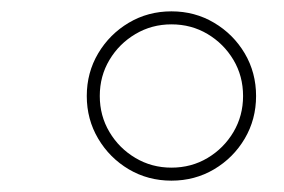

<svg xmlns="http://www.w3.org/2000/svg" viewBox="-20 -757 495 335"><path d="M279.1 -441.8Q238.3 -441.8 204.7 -461.6Q171.2 -481.5 151.3 -515.1Q131.4 -548.7 131.4 -589.5Q131.4 -630.3 151.3 -663.9Q171.2 -697.4 204.7 -717.3Q238.3 -737.2 279.1 -737.2Q320 -737.2 353.5 -717.3Q387.1 -697.4 407 -663.9Q426.8 -630.3 426.8 -589.5Q426.8 -548.7 407 -515.1Q387.1 -481.5 353.5 -461.6Q320 -441.8 279.1 -441.8ZM279.1 -464.5Q313.9 -464.5 342.2 -481.4Q370.4 -498.2 387.3 -526.6Q404.1 -555 404.1 -589.5Q404.1 -624.3 387.3 -652.5Q370.4 -680.8 342.2 -697.6Q313.9 -714.5 279.1 -714.5Q244.7 -714.5 216.3 -697.6Q187.9 -680.8 171 -652.5Q154.1 -624.3 154.1 -589.5Q154.1 -555 171 -526.6Q187.9 -498.2 216.3 -481.4Q244.7 -464.5 279.1 -464.5Z"/></svg>

Font: Inter Thin  BETA
Style: Italic
Weight: 100
Italic angle: -9.39999°
Designer: Rasmus Andersson
Foundry: rsms
Version: Version 3.011;git-f93a4a705